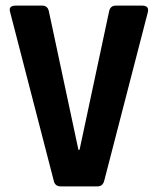

<svg xmlns="http://www.w3.org/2000/svg" viewBox="-20 -663 561 683"><path d="M327 0H196Q175 0 171 -21L16 -620Q9 -643 36 -643H130Q150 -643 154 -622L259 -130H263L368 -622Q372 -643 392 -643H486Q511 -643 506 -620L351 -21Q346 0 327 0Z"/></svg>

Font: Rajdhani
Style: Bold
Weight: 700
Designer: Satya Rajpurohit, Jyotish Sonowal
Foundry: Indian Type Foundry
Version: Version 1.201 February 1, 2022